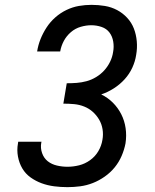

<svg xmlns="http://www.w3.org/2000/svg" viewBox="-20 -763 640 791"><path d="M258 8Q230 8 203 4.5Q176 1 151.5 -8Q127 -17 106 -32Q85 -47 72 -69Q59 -91 54 -118Q49 -145 54 -172Q54 -174 54.5 -175.5Q55 -177 55 -179H151Q151 -178 150.5 -177Q150 -176 150 -175Q146 -153 153.5 -132Q161 -111 177 -98.5Q193 -86 214.5 -81Q236 -76 258 -76Q282 -76 306 -82Q330 -88 351 -103Q372 -118 385 -140Q398 -162 402 -187Q406 -209 402.5 -230.5Q399 -252 388.5 -270Q378 -288 362.5 -302Q347 -316 327 -324Q307 -332 285.5 -334Q264 -336 241 -336L255 -420Q276 -420 296 -421.5Q316 -423 336.5 -428.5Q357 -434 376 -445.5Q395 -457 409.5 -473Q424 -489 433.5 -508.5Q443 -528 446 -549Q450 -570 446.5 -591.5Q443 -613 431 -629Q419 -645 398.5 -652Q378 -659 356 -659Q335 -659 312.5 -652.5Q290 -646 272 -630.5Q254 -615 243 -594.5Q232 -574 228 -551H133Q137 -577 147 -602Q157 -627 172 -650Q187 -673 208 -691.5Q229 -710 254 -722Q279 -734 305 -738.5Q331 -743 357 -743Q385 -743 412 -738.5Q439 -734 462.5 -721.5Q486 -709 504 -689.5Q522 -670 531.5 -645.5Q541 -621 543.5 -593Q546 -565 541 -537Q537 -510 525 -484Q513 -458 493.5 -436.5Q474 -415 449 -399Q424 -383 397 -374Q424 -361 445 -340Q466 -319 479.5 -292.5Q493 -266 497.5 -235Q502 -204 497 -172Q492 -146 481 -120.5Q470 -95 452.5 -73.5Q435 -52 411.5 -35.5Q388 -19 362.5 -9Q337 1 310.5 4.5Q284 8 258 8Z"/></svg>

Font: Iosevka Slab Medium Extended
Style: Italic
Weight: 500
Width: 7
Italic angle: -9°
Monospace: yes
Designer: Belleve Invis
Foundry: Belleve Invis
Version: Version 11.1.0; ttfautohint (v1.8.3)